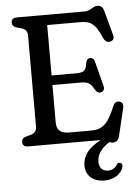

<svg xmlns="http://www.w3.org/2000/svg" viewBox="-62 -771 748 1038"><g transform="rotate(-5 312.5 -252.0)"><path d="M506.5 15C512.5 17.5 518.5 19.5 525 19.5C546.5 19.5 556.5 8 562.5 -16.5L597 -162C602 -182 595 -195.5 578.5 -198.5C564.5 -201.5 552.5 -195.5 546 -178.5C503 -74 471 -55.5 410 -55.5H294.5C248.5 -55.5 227 -75.5 227 -114V-319H381.5C422.5 -319 435 -307.5 454 -273.5C462 -259.5 473.5 -253 486 -257C500 -261.5 506.5 -273 501.5 -292L467.5 -423.5C463.5 -440 454.5 -447.5 440.5 -446.5C428.5 -445.5 422 -436 419 -420.5C414.5 -384 404.5 -371 362 -371H227V-644.5H402.5C455.5 -644.5 484.5 -637 522.5 -548C531 -528.5 544 -523 557.5 -525.5C573 -528 582.5 -540 578 -557.5L542.5 -689C536 -713.5 526.5 -724.5 505 -724.5C482.5 -724.5 465.5 -700 437 -700H68C47 -700 37 -690.5 37 -674.5C37 -660 45 -650.5 61 -646L83.5 -640C106 -634 119 -622.5 119 -596.5V-103.5C119 -77.5 105.5 -66 83.5 -60L61 -54C44.5 -49.5 37 -40 37 -25.5C37 -9.5 47 0 68 0H460H461C393.5 35 361.5 77.5 361.5 130C361.5 184.5 400 220 463.5 220C518.5 220 555.5 188.5 564.5 157.5C569 141.5 562.5 133 554.5 131.5C546.5 130 539.5 133.5 535 141.5C524.5 160 505 168 486 168C459.5 168 438.5 151 438.5 117C438.5 75.5 461.5 45 506.5 15Z"/></g></svg>

Font: dr Title
Style: Regular
Weight: 400
Version: Version 1.000;hotconv 1.0.109;makeotfexe 2.5.65596